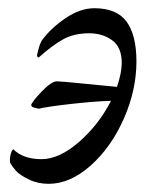

<svg xmlns="http://www.w3.org/2000/svg" viewBox="-20 -447 402 472"><path d="M279.3 -292Q279.3 -331.1 255.6 -348.1Q231.9 -365.2 199.2 -365.2Q162.6 -365.2 135.7 -350.6Q108.9 -335.9 75.2 -305.7Q73.2 -305.7 71.8 -307.9Q70.3 -310.1 71.3 -312.5Q76.2 -336.4 83 -347.7Q105 -377.9 141.1 -402.3Q177.2 -426.8 211.9 -426.8Q267.1 -426.8 291.3 -393.6Q315.4 -360.4 315.4 -295.9Q315.4 -225.6 284.4 -155.3Q253.4 -85 202.9 -40Q152.3 4.9 99.6 4.9Q72.8 4.9 50.8 -5.9Q28.8 -16.6 19.3 -27.1Q9.8 -37.6 4.9 -46.9Q3.4 -55.2 5.9 -66.2Q8.3 -77.1 12.7 -80.1Q37.1 -55.7 82 -55.7Q125.5 -55.7 174.3 -98.1Q223.1 -140.6 252.9 -199.2Q210 -197.8 152.3 -191.2Q94.7 -184.6 75.2 -179.7Q73.7 -180.2 70.3 -180.9Q66.9 -181.6 65.4 -182.1Q64 -182.6 61.5 -183.3Q59.1 -184.1 58.1 -185.5Q57.1 -187 56.6 -188.5Q57.6 -195.8 82 -221.4Q106.4 -247.1 120.1 -247.1Q129.9 -247.1 189.7 -241Q249.5 -234.9 267.6 -233.4Q279.3 -268.6 279.3 -292Z"/></svg>

Font: Crimson
Style: Italic
Weight: 400
Italic angle: -11°
Version: Version 0.8